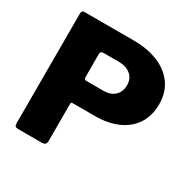

<svg xmlns="http://www.w3.org/2000/svg" viewBox="-164 -900 1052 1059"><g transform="rotate(30 361.5 -371.0)"><path d="M417 -274H274Q263 -274 263 -264V-26Q263 -12 256 -6Q249 0 233 0H84Q71 0 66 -5.5Q61 -11 61 -23V-721Q61 -742 78 -742H394Q478 -742 545 -715.5Q612 -689 651 -636Q690 -583 690 -506Q690 -434 656 -381.5Q622 -329 560 -301.5Q498 -274 417 -274ZM382 -599H284Q272 -599 267.5 -594.5Q263 -590 263 -579V-438Q263 -427 266 -422.5Q269 -418 278 -418H388Q432 -418 458 -443Q484 -468 484 -509Q484 -551 455.5 -575Q427 -599 382 -599Z"/></g></svg>

Font: Libre Franklin ExtraBold
Style: Regular
Weight: 800
Designer: Pablo Impallari, Rodrigo Fuenzalida
Foundry: Impallari Type
Version: Version 1.002; ttfautohint (v1.5)